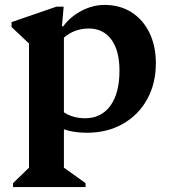

<svg xmlns="http://www.w3.org/2000/svg" viewBox="-20 -526 692 781"><path d="M33 235V219L98 156V-349L27 -416V-436L210 -499H239L232 -419H237Q267 -459 312.5 -482.5Q358 -506 405 -506Q468 -506 515 -476Q562 -446 588 -392.5Q614 -339 614 -269Q614 -186 578.5 -122Q543 -58 479.5 -22Q416 14 334 14Q280 14 240 0V156L328 219V235ZM341 -410Q283 -410 240 -373V-69Q277 -45 326 -45Q392 -45 429 -96Q466 -147 466 -239Q466 -320 433 -365Q400 -410 341 -410Z"/></svg>

Font: Platypi SemiBold
Style: Regular
Weight: 600
Designer: David Sargent
Foundry: Bolt Cutter Type
Version: Version 1.200; ttfautohint (v1.8.4.7-5d5b)